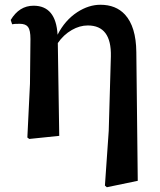

<svg xmlns="http://www.w3.org/2000/svg" viewBox="-20 -571 673 807"><path d="M429 216 421 209 437 -21 446 -334Q449 -464 349 -464Q315 -464 282 -445Q247 -425 223 -390L229 0L103 13L95 7L106 -219L108 -407Q108 -444 98 -457.5Q88 -471 63 -471Q38 -471 31 -469L25 -487Q61 -547 121 -547Q215 -547 222 -425Q253 -486 305 -520Q353 -551 402 -551Q467 -551 505 -510Q552 -459 553 -352L559 189Z"/></svg>

Font: GenRyuMin TW B
Style: Regular
Weight: 700
Version: Version 1.501;PS 1;hotconv 16.6.51;makeotf.lib2.5.65220